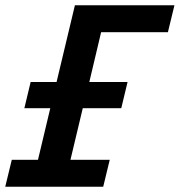

<svg xmlns="http://www.w3.org/2000/svg" viewBox="-42 -713 686 733"><path d="M-22 0 3 -103H103L150 -300H51L75 -400H174L244 -693H624L599 -590H344L299 -400H445L421 -300H274L227 -103H377L352 0Z"/></svg>

Font: Ubuntu Sans Mono SemiBold
Style: Italic
Weight: 600
Italic angle: -13.5°
Monospace: yes
Designer: Dalton Maag Ltd
Foundry: Dalton Maag Ltd
Version: Version 1.006